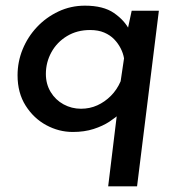

<svg xmlns="http://www.w3.org/2000/svg" viewBox="-20 -457 634 678"><path d="M237 9Q188 9 143.5 -15Q99 -39 70.5 -84Q42 -129 42 -191Q42 -239 60 -283Q78 -327 110.5 -361.5Q143 -396 186.5 -416.5Q230 -437 280 -437Q345 -437 382.5 -411Q420 -385 437 -351L427 -335L445 -419H541L464 201H362L399 -103L426 -80Q420 -72 405 -57.5Q390 -43 366.5 -27.5Q343 -12 310.5 -1.5Q278 9 237 9ZM266 -73Q297 -73 323.5 -85Q350 -97 371.5 -118.5Q393 -140 406 -170L418 -251Q415 -269 406 -286.5Q397 -304 383 -318.5Q369 -333 348 -342Q327 -351 298 -351Q252 -351 216.5 -329.5Q181 -308 161.5 -272.5Q142 -237 142 -196Q142 -160 159 -132Q176 -104 204.5 -88.5Q233 -73 266 -73Z"/></svg>

Font: Josefin Sans Thin Medium
Style: Italic
Weight: 500
Italic angle: -7°
Version: Version 2.000